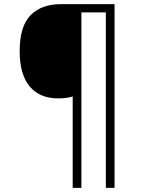

<svg xmlns="http://www.w3.org/2000/svg" viewBox="-20 -780 695 927"><path d="M533 127H491V-720H373V127H331V-314Q300 -305 260 -305Q172 -305 123.5 -362.5Q75 -420 75 -533Q75 -653 127.5 -706.5Q180 -760 275 -760H533Z"/></svg>

Font: Noto Sans Lao Light
Style: Regular
Weight: 300
Designer: Monotype Design Team
Foundry: Monotype Imaging Inc.
Version: Version 2.003; ttfautohint (v1.8.4.7-5d5b)